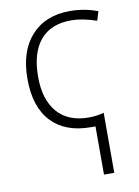

<svg xmlns="http://www.w3.org/2000/svg" viewBox="-87 -599 650 898"><g transform="rotate(-10 237.5 -150.5)"><path d="M58.1 -262.2Q58.1 -394 125 -467.5Q191.9 -541 308.1 -541Q377 -541 439.9 -517.1L426.8 -474.1Q357.9 -497.1 307.1 -497.1Q209.5 -497.1 159.2 -436.8Q108.9 -376.5 108.9 -263.2Q108.9 -154.3 160.9 -94.7Q212.9 -35.2 310.1 -35.2Q347.2 -35.2 381.8 -44.9V240.2H333V11.2H312Q190.4 11.2 124.3 -58.8Q58.1 -128.9 58.1 -262.2Z"/></g></svg>

Font: Open Sans Light
Style: Regular
Weight: 300
Foundry: Ascender Corporation
Version: Version 1.10